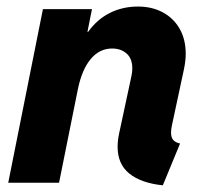

<svg xmlns="http://www.w3.org/2000/svg" viewBox="-20 -553 625 581"><path d="M335.9 -108.9Q335.9 -127.4 340.3 -148.4L377.4 -321.3Q380.4 -334.5 380.4 -345.7Q380.4 -376 363 -391.1Q345.7 -406.2 319.3 -406.2Q281.2 -406.2 254.6 -374.5Q228 -342.8 215.8 -283.7L158.7 0H4.9L109.9 -525.4H258.3L244.6 -456.5H246.6Q273.9 -494.6 312.5 -513.9Q351.1 -533.2 397.5 -533.2Q439.9 -533.2 472.7 -515.6Q505.4 -498 523.7 -465.8Q542 -433.6 542 -390.1Q542 -369.1 536.6 -343.3L500.5 -174.8Q497.6 -161.6 497.6 -151.9Q497.6 -136.7 504.4 -129.2Q511.2 -121.6 524.9 -118.7L472.7 7.8Q407.2 1 371.6 -27.6Q335.9 -56.2 335.9 -108.9Z"/></svg>

Font: Reddit Sans Vanilla ExtraBold
Style: Italic
Weight: 800
Italic angle: -11.25°
Designer: Stephen Hutchings
Version: Version 1.013